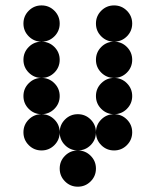

<svg xmlns="http://www.w3.org/2000/svg" viewBox="-20 -704 587 724"><path d="M205.1 -615.2Q205.1 -586.9 185.1 -566.9Q165 -546.9 136.7 -546.9Q108.4 -546.9 88.4 -566.9Q68.4 -586.9 68.4 -615.2Q68.4 -643.6 88.4 -663.6Q108.4 -683.6 136.7 -683.6Q165 -683.6 185.1 -663.6Q205.1 -643.6 205.1 -615.2ZM478.5 -615.2Q478.5 -586.9 458.5 -566.9Q438.5 -546.9 410.2 -546.9Q381.8 -546.9 361.8 -566.9Q341.8 -586.9 341.8 -615.2Q341.8 -643.6 361.8 -663.6Q381.8 -683.6 410.2 -683.6Q438.5 -683.6 458.5 -663.6Q478.5 -643.6 478.5 -615.2ZM205.1 -478.5Q205.1 -450.2 185.1 -430.2Q165 -410.2 136.7 -410.2Q108.4 -410.2 88.4 -430.2Q68.4 -450.2 68.4 -478.5Q68.4 -506.8 88.4 -526.9Q108.4 -546.9 136.7 -546.9Q165 -546.9 185.1 -526.9Q205.1 -506.8 205.1 -478.5ZM478.5 -478.5Q478.5 -450.2 458.5 -430.2Q438.5 -410.2 410.2 -410.2Q381.8 -410.2 361.8 -430.2Q341.8 -450.2 341.8 -478.5Q341.8 -506.8 361.8 -526.9Q381.8 -546.9 410.2 -546.9Q438.5 -546.9 458.5 -526.9Q478.5 -506.8 478.5 -478.5ZM205.1 -341.8Q205.1 -313.5 185.1 -293.5Q165 -273.4 136.7 -273.4Q108.4 -273.4 88.4 -293.5Q68.4 -313.5 68.4 -341.8Q68.4 -370.1 88.4 -390.1Q108.4 -410.2 136.7 -410.2Q165 -410.2 185.1 -390.1Q205.1 -370.1 205.1 -341.8ZM478.5 -341.8Q478.5 -313.5 458.5 -293.5Q438.5 -273.4 410.2 -273.4Q381.8 -273.4 361.8 -293.5Q341.8 -313.5 341.8 -341.8Q341.8 -370.1 361.8 -390.1Q381.8 -410.2 410.2 -410.2Q438.5 -410.2 458.5 -390.1Q478.5 -370.1 478.5 -341.8ZM205.1 -205.1Q205.1 -176.8 185.1 -156.7Q165 -136.7 136.7 -136.7Q108.4 -136.7 88.4 -156.7Q68.4 -176.8 68.4 -205.1Q68.4 -233.4 88.4 -253.4Q108.4 -273.4 136.7 -273.4Q165 -273.4 185.1 -253.4Q205.1 -233.4 205.1 -205.1ZM341.8 -205.1Q341.8 -176.8 321.8 -156.7Q301.8 -136.7 273.4 -136.7Q245.1 -136.7 225.1 -156.7Q205.1 -176.8 205.1 -205.1Q205.1 -233.4 225.1 -253.4Q245.1 -273.4 273.4 -273.4Q301.8 -273.4 321.8 -253.4Q341.8 -233.4 341.8 -205.1ZM478.5 -205.1Q478.5 -176.8 458.5 -156.7Q438.5 -136.7 410.2 -136.7Q381.8 -136.7 361.8 -156.7Q341.8 -176.8 341.8 -205.1Q341.8 -233.4 361.8 -253.4Q381.8 -273.4 410.2 -273.4Q438.5 -273.4 458.5 -253.4Q478.5 -233.4 478.5 -205.1ZM341.8 -68.4Q341.8 -40 321.8 -20Q301.8 0 273.4 0Q245.1 0 225.1 -20Q205.1 -40 205.1 -68.4Q205.1 -96.7 225.1 -116.7Q245.1 -136.7 273.4 -136.7Q301.8 -136.7 321.8 -116.7Q341.8 -96.7 341.8 -68.4Z"/></svg>

Font: DatDot
Style: Bold
Weight: 700
Designer: GGBot
Version: 1.00